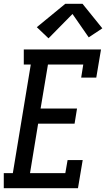

<svg xmlns="http://www.w3.org/2000/svg" viewBox="-36 -997 562 1017"><path d="M-16 0V-80H32L127 -655H90V-735H499L474 -586H394L405 -655H218L179 -422H372L359 -342H166L123 -80H310L322 -149H402L377 0ZM221 -794 159 -853 310 -977H401L506 -847L434 -799L348 -923Z"/></svg>

Font: Iosevka Slab Medium Oblique
Style: Regular
Weight: 500
Italic angle: -9°
Monospace: yes
Designer: Belleve Invis
Foundry: Belleve Invis
Version: Version 11.1.1; ttfautohint (v1.8.3)